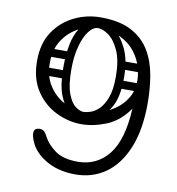

<svg xmlns="http://www.w3.org/2000/svg" viewBox="-77 -736 755 817"><g transform="rotate(10 300.0 -327.5)"><path d="M302 11Q223 11 167 -25Q111 -61 97 -117Q95 -125 95 -130Q95 -150 112 -153Q115 -154 120 -154Q134 -153 141 -145.5Q148 -138 154 -125Q168 -97 203 -70.5Q238 -44 302 -44Q385 -44 435.5 -107.5Q486 -171 493 -307Q453 -249 397.5 -226.5Q342 -204 290 -204Q234 -204 180.5 -230Q127 -256 92.5 -308Q58 -360 58 -437Q58 -513 92 -563.5Q126 -614 179.5 -640Q233 -666 293 -666Q376 -666 427 -638.5Q478 -611 505.5 -565Q533 -519 543 -461Q553 -403 553 -341Q553 -225 520.5 -146.5Q488 -68 431.5 -28.5Q375 11 302 11ZM290 -257Q322 -257 357 -267.5Q392 -278 423 -299Q454 -320 473.5 -352.5Q493 -385 493 -428Q493 -454 483.5 -487Q474 -520 451 -550Q428 -580 389 -599.5Q350 -619 290 -619Q248 -619 207 -598Q166 -577 139.5 -536.5Q113 -496 113 -438Q113 -380 139.5 -339.5Q166 -299 207 -278Q248 -257 290 -257ZM293 -653Q321 -653 354 -629Q387 -605 411 -555.5Q435 -506 435 -429Q435 -353 413.5 -310Q392 -267 359.5 -249Q327 -231 293 -231L290 -257Q299 -257 317 -262Q335 -267 354 -284Q373 -301 386.5 -335.5Q400 -370 400 -428Q400 -498 381 -540Q362 -582 336.5 -600.5Q311 -619 290 -619ZM293 -653 290 -619Q269 -619 250 -594Q231 -569 219.5 -525.5Q208 -482 208 -428Q208 -359 222 -322Q236 -285 255.5 -271Q275 -257 290 -257L293 -231Q259 -231 232 -250Q205 -269 189 -312.5Q173 -356 173 -429Q173 -544 207.5 -597.5Q242 -651 293 -653ZM86 -464Q68 -464 68 -481Q68 -487 71.5 -493Q75 -499 85 -499H179Q197 -499 197 -482Q197 -475 193 -469.5Q189 -464 180 -464ZM86 -382Q68 -382 68 -399Q68 -405 71.5 -411Q75 -417 85 -417H179Q197 -417 197 -400Q197 -393 193 -387.5Q189 -382 180 -382ZM426 -464Q408 -464 408 -481Q408 -487 411.5 -493Q415 -499 425 -499H519Q537 -499 537 -482Q537 -475 533 -469.5Q529 -464 520 -464ZM426 -382Q408 -382 408 -399Q408 -405 411.5 -411Q415 -417 425 -417H519Q537 -417 537 -400Q537 -393 533 -387.5Q529 -382 520 -382Z"/></g></svg>

Font: Agu Display Uzo
Style: Regular
Weight: 400
Version: Version 1.103